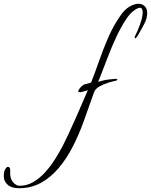

<svg xmlns="http://www.w3.org/2000/svg" viewBox="-377 -630 799 1016"><path d="M-275 366Q-316 366 -336.5 347.5Q-357 329 -357 303Q-357 278 -349.5 265.5Q-342 253 -335 253Q-321 253 -323 280Q-325 314 -308.5 333.5Q-292 353 -274 353Q-235 353 -202 334Q-169 315 -140.5 284Q-112 253 -88.5 216.5Q-65 180 -46 144Q-34 121 -16 82.5Q2 44 21.5 0Q41 -44 58.5 -85Q76 -126 88 -153Q78 -150 70.5 -147.5Q63 -145 54 -143Q51 -142 49 -142Q47 -142 45 -142Q37 -142 37 -147Q37 -149 38.5 -151.5Q40 -154 41 -157Q46 -165 55.5 -174Q65 -183 72 -184L105 -193Q126 -246 147.5 -308Q169 -370 196 -432Q223 -494 258 -544Q281 -579 307.5 -594.5Q334 -610 356 -610Q376 -610 389 -597Q402 -584 402 -561Q402 -533 386 -502.5Q370 -472 351 -440Q342 -427 339 -427Q336 -427 336 -436Q350 -462 363.5 -499.5Q377 -537 378 -562Q378 -589 364 -589Q351 -589 329 -572Q307 -555 287 -523Q261 -483 238 -433.5Q215 -384 196 -334.5Q177 -285 161 -244Q161 -244 157 -233.5Q153 -223 148.5 -211.5Q144 -200 142 -197Q149 -199 161 -202Q178 -207 195.5 -209Q213 -211 225 -212Q227 -212 229.5 -212.5Q232 -213 233 -213Q241 -213 242.5 -211.5Q244 -210 244 -209Q244 -205 237 -203Q220 -200 194.5 -192Q169 -184 147.5 -171.5Q126 -159 120 -140L66 12Q40 84 7 148Q-26 212 -68 261Q-110 310 -161.5 338Q-213 366 -275 366Z"/></svg>

Font: Grey Qo
Style: Regular
Weight: 400
Designer: Robert E. Leuschke
Foundry: Robert E. Leuschke
Version: Version 2.010